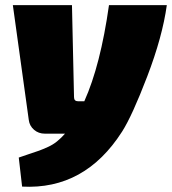

<svg xmlns="http://www.w3.org/2000/svg" viewBox="-20 -520 669 747"><path d="M404 -500H629Q612 -377 553 -223Q494 -69 455 -8Q310 219 66 206L53 93Q66 88 92.5 79.5Q119 71 132.5 66Q146 61 166 52Q186 43 202 30Q218 17 233 0H154Q130 0 112.5 -15Q95 -30 92 -53L30 -500H260L268 -142Q268 -126 284 -126H308Q371 -266 404 -500Z"/></svg>

Font: Exo 2.0 Black
Style: Italic
Weight: 900
Italic angle: -8°
Designer: Natanael Gama
Version: Version 1.001;PS 001.001;hotconv 1.0.70;makeotf.lib2.5.58329